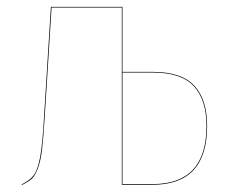

<svg xmlns="http://www.w3.org/2000/svg" viewBox="-20 -537 667 558"><path d="M423.8 -328.1Q507.8 -328.1 544.9 -287.8Q582 -247.6 582 -170.9Q582 0 423.8 0H334V-515.1H129.9L109.9 -195.8Q106 -135.7 102.3 -103.5Q98.6 -71.3 90.6 -49.1Q82.5 -26.9 72.5 -17.6Q62.5 -8.3 43 1V-1Q67.9 -13.2 79.1 -29.3Q90.3 -45.4 96.9 -82Q103.5 -118.7 107.9 -195.8L127.9 -517.1H335.9V-328.1ZM423.8 -2Q580.1 -2 580.1 -170.9Q580.1 -246.6 543.5 -286.4Q506.8 -326.2 423.8 -326.2H335.9V-2Z"/></svg>

Font: Fira Sans Compressed Two
Style: Regular
Weight: 100
Width: 1
Designer: Carrois Corporate & Edenspiekermann AG
Foundry: Carrois Corporate GbR & Edenspiekermann AG
Version: Version 4.203;PS 004.203;hotconv 1.0.88;makeotf.lib2.5.64775